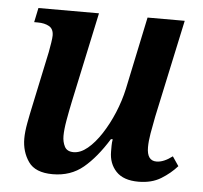

<svg xmlns="http://www.w3.org/2000/svg" viewBox="-44 -582 675 638"><g transform="rotate(5 293.0 -263.0)"><path d="M154 10Q96 10 73 -23Q50 -56 50 -100Q50 -122 55.5 -152Q61 -182 68 -214L106 -393Q109 -409 111.5 -425Q114 -441 114 -449Q114 -471 99 -479.5Q84 -488 61 -488H49L59 -536H261L197 -237Q190 -204 184.5 -172.5Q179 -141 179 -120Q179 -100 187 -84.5Q195 -69 217 -69Q240 -69 263.5 -88.5Q287 -108 308.5 -141Q330 -174 346.5 -213.5Q363 -253 372 -294L423 -536H547L477 -210Q471 -180 466.5 -153.5Q462 -127 462 -107Q462 -62 494 -62Q518 -62 547 -84L568 -53Q546 -28 515 -9Q484 10 440 10Q390 10 365.5 -16Q341 -42 341 -82Q341 -91 341 -101.5Q341 -112 343 -123H337Q298 -60 256 -25Q214 10 154 10Z"/></g></svg>

Font: Noto Serif SemiCondensed SemiBold
Style: Italic
Weight: 600
Width: 4
Italic angle: -12°
Designer: Monotype Design Team
Foundry: Monotype Imaging Inc.
Version: Version 2.014; ttfautohint (v1.8.4.7-5d5b)